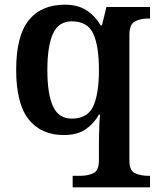

<svg xmlns="http://www.w3.org/2000/svg" viewBox="-20 -566 675 819"><path d="M290 233V184H321Q354 184 378 173Q402 162 402 118V46Q402 29 402.5 6.5Q403 -16 404 -38.5Q405 -61 407 -77H402Q380 -38 344.5 -14Q309 10 252 10Q155 10 102 -57Q49 -124 49 -268Q49 -413 102.5 -479.5Q156 -546 257 -546Q312 -546 349 -522Q386 -498 409 -458H415L434 -536H620V-487H614Q580 -487 556 -475Q532 -463 532 -416V120Q532 162 556.5 173Q581 184 614 184H620V233ZM286 -60Q353 -60 377.5 -112.5Q402 -165 402 -267Q402 -371 377.5 -423Q353 -475 286 -475Q230 -475 206 -422.5Q182 -370 182 -267Q182 -165 206 -112.5Q230 -60 286 -60Z"/></svg>

Font: Noto Serif Myanmar SemiBold
Style: Regular
Weight: 600
Designer: Ben Mitchell and the Monotype Design Team
Foundry: Monotype Imaging Inc.
Version: Version 2.106; ttfautohint (v1.8.4.7-5d5b)